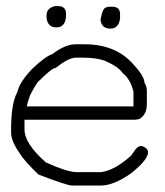

<svg xmlns="http://www.w3.org/2000/svg" viewBox="-20 -603 528 616"><path d="M222.7 -460.9H252Q348.6 -460.9 404.3 -400.4Q443.4 -358.9 443.4 -337.9Q451.2 -327.1 451.2 -308.6V-269.5Q451.2 -233.9 425.8 -220.7L412.1 -218.8H58.6V-187.5Q58.6 -142.6 127 -82Q191.4 -52.7 222.7 -50.8H304.7Q348.1 -56.6 400.4 -103.5L410.2 -117.2Q420.9 -134.8 433.6 -134.8Q455.1 -128.9 455.1 -113.3Q453.1 -88.9 400.4 -46.9Q344.2 -7.8 304.7 -7.8H210.9Q195.3 -7.8 103.5 -43Q58.1 -86.4 43 -111.3Q15.6 -150.4 15.6 -177.7V-187.5Q15.6 -271 35.2 -306.6Q43.5 -341.3 84 -382.8Q125 -421.9 148.4 -429.7Q189 -460.9 222.7 -460.9ZM66.4 -261.7H408.2V-308.6Q398.4 -349.6 373 -369.1Q360.4 -388.7 316.4 -408.2Q288.1 -418 246.1 -418H222.7Q200.2 -418 158.2 -384.8Q146.5 -384.8 105.5 -343.8Q99.6 -341.3 76.2 -296.9Q66.4 -268.6 66.4 -261.7ZM166.5 -583.5Q191.9 -583.5 191.9 -558.1V-556.2Q191.9 -515.1 160.6 -515.1Q133.8 -515.1 129.4 -544.4V-554.2Q129.4 -577.1 156.7 -583.5ZM330.1 -581.5H339.8Q365.2 -581.5 365.2 -557.6V-543Q360.4 -511.2 334 -511.2Q307.1 -511.2 302.7 -537.1V-541Q309.6 -579.6 322.3 -579.6Q325.7 -581.5 330.1 -581.5Z"/></svg>

Font: CEF Fonts CJK
Style: Regular
Weight: 400
Designer: PartyBoss (派对大魔王)
Version: Release 2.25